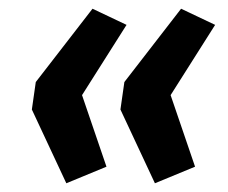

<svg xmlns="http://www.w3.org/2000/svg" viewBox="-20 -490 523 440"><path d="M132 -70 53 -239 62 -302 192 -470 270 -433 168 -272 224 -108ZM335 -70 256 -239 265 -302 395 -470 473 -433 371 -272 427 -108Z"/></svg>

Font: Nunito Sans 7pt SemiCondensed
Style: Bold Italic
Weight: 700
Width: 4
Italic angle: -9°
Designer: Vernon Adams
Foundry: Vernon Adams
Version: Version 3.101;gftools[0.9.27]